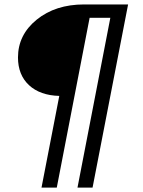

<svg xmlns="http://www.w3.org/2000/svg" viewBox="-20 -749 642 865"><path d="M167 96.2H235.8L383.8 -668.9H477.1L329.1 96.2H397L557.1 -729H358.9C272.9 -729 201.7 -706.1 145.5 -660.6C89.4 -615.2 61 -558.1 61 -490.2C61 -438 77.6 -396 110.8 -365.2C144 -334.5 189.5 -318.4 247.1 -316.9Z"/></svg>

Font: Hack
Style: Oblique
Weight: 400
Italic angle: -12°
Monospace: yes
Designer: Christopher Simpkins
Foundry: Christopher Simpkins
Version: Version 2.010